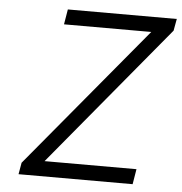

<svg xmlns="http://www.w3.org/2000/svg" viewBox="-51 -749 756 798"><g transform="rotate(5 327.0 -350.0)"><path d="M55.5 0 64 -48.5 553.5 -637H189.5L200 -700H654.5L645.5 -650.5L158.5 -63.5H542L531.5 0Z"/></g></svg>

Font: Overpass Light
Style: Italic
Weight: 300
Italic angle: -10°
Designer: Delve Withrington, Dave Bailey, Thomas Jockin
Foundry: Delve Fonts LLC
Version: Version 4.000; ttfautohint (v1.8.3)